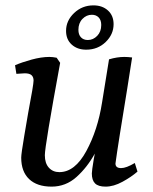

<svg xmlns="http://www.w3.org/2000/svg" viewBox="-20 -688 571 715"><path d="M147 -110Q147 -80 162 -63.5Q177 -47 201 -47Q259 -47 301.5 -125.5Q344 -204 360 -306L386 -467Q416 -476 443 -476Q456 -476 472 -474L454 -359Q439 -268 426.5 -189Q414 -110 410 -79Q410 -62 431 -62Q450 -62 482 -81L492 -49Q469 -29 436 -11Q403 7 373 7Q346 7 334 -5Q322 -17 322 -42Q322 -52 329 -94L333 -116Q305 -65 265 -29Q225 7 172 7Q118 7 88.5 -21Q59 -49 59 -101Q59 -115 70.5 -183Q82 -251 85 -268Q105 -373 105 -388Q105 -401 97.5 -408Q90 -415 72 -415Q65 -415 41 -413L36 -445Q61 -456 97.5 -466Q134 -476 164 -476Q176 -476 191 -473L204 -454Q147 -144 147 -110ZM226 -573Q226 -611 256 -639.5Q286 -668 328 -668Q361 -668 382 -649Q403 -630 403 -598Q403 -560 373.5 -531.5Q344 -503 301 -503Q268 -503 247 -522Q226 -541 226 -573ZM357 -595Q357 -613 347.5 -623Q338 -633 322 -633Q302 -633 287 -617.5Q272 -602 272 -577Q272 -559 281.5 -549Q291 -539 307 -539Q327 -539 342 -554.5Q357 -570 357 -595Z"/></svg>

Font: Caladea
Style: Italic
Weight: 400
Italic angle: -9°
Designer: Carolina Giovagnoli and Andres Torresi
Foundry: Carolina Giovagnoli & Andres Torresi
Version: Version 1.001